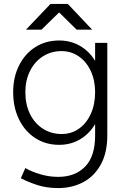

<svg xmlns="http://www.w3.org/2000/svg" viewBox="-20 -737 644 977"><path d="M86 170 109 118 116 122Q142 137 186 150Q230 163 276 163Q362 163 413 111Q464 59 464 -48V-519H526V-48Q526 40 493 100Q460 160 403.5 190Q347 220 276 220Q216 220 168 204Q120 188 86 170ZM47 -268Q47 -344 77 -404Q107 -464 160 -497.5Q213 -531 281 -531Q346 -531 397 -497.5Q448 -464 476.5 -404Q505 -344 505 -268Q505 -190 476.5 -129Q448 -68 397 -34Q346 0 281 0Q213 0 160 -34Q107 -68 77 -129Q47 -190 47 -268ZM464 -268Q464 -328 442 -375.5Q420 -423 381 -450Q342 -477 293 -477Q240 -477 198 -450Q156 -423 132.5 -375.5Q109 -328 109 -268Q109 -206 132.5 -157.5Q156 -109 198.5 -82Q241 -55 294 -55Q343 -55 381.5 -82Q420 -109 442 -157.5Q464 -206 464 -268ZM238 -716V-717H325L449 -586H370ZM237 -717H324V-716L191 -586H112Z"/></svg>

Font: 寒蝉端黑体 Light
Style: Regular
Weight: 300
Designer: ChillDuanSans {Warren2060}; 
Source Han Sans {Ryoko NISHIZUKA 西塚涼子 (kana, bopomofo & ideographs); Paul D. Hunt (Latin, G
Foundry: ChillType&Adobe
Version: Version 1.300;Glyphs 3.3 (3306)